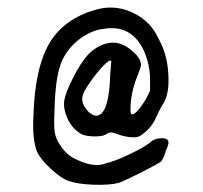

<svg xmlns="http://www.w3.org/2000/svg" viewBox="-20 -534 547 518"><path d="M250 -510.7Q296.9 -520.5 341.8 -498Q386.7 -475.6 407.2 -430.7Q435.5 -380.9 434.6 -314.5Q434.6 -273.4 417 -249Q414.1 -245.1 400.4 -215.8Q385.7 -183.6 355.5 -166Q336.9 -159.2 299.8 -170.9Q285.2 -176.8 279.3 -176.8Q273.4 -176.8 264.6 -170.9Q256.8 -166 236.3 -166Q215.8 -166 202.1 -170.9Q172.9 -186.5 160.2 -218.8Q150.4 -242.2 153.3 -262.2Q156.2 -282.2 174.8 -319.3Q197.3 -365.2 217.8 -386.7Q238.3 -408.2 264.6 -416Q304.7 -427.7 339.8 -393.6Q359.4 -377 360.4 -359.4Q360.4 -352.5 349.6 -326.2Q332 -281.2 332 -239.3Q332 -226.6 335 -225.6Q346.7 -222.7 375 -268.6L384.8 -289.1V-319.3Q384.8 -360.4 367.2 -399.4Q333 -468.8 259.8 -456.1Q231.4 -454.1 197.3 -430.7Q159.2 -402.3 144 -361.8Q128.9 -321.3 127 -234.4Q125 -192.4 127.9 -175.8Q130.9 -159.2 141.6 -143.6Q159.2 -115.2 186.5 -103.5Q235.4 -80.1 266.6 -93.8Q289.1 -98.6 329.1 -117.7Q369.1 -136.7 384.8 -149.4Q396.5 -161.1 417 -161.1Q434.6 -161.1 434.6 -149.4Q434.6 -142.6 426.8 -126Q424.8 -113.3 415 -98.6Q406.2 -91.8 363.8 -70.3Q321.3 -48.8 301.8 -41Q277.3 -34.2 233.4 -35.6Q189.5 -37.1 165 -45.9Q146.5 -51.8 118.7 -77.1Q90.8 -102.5 80.1 -124Q66.4 -159.2 70.3 -223.6Q74.2 -342.8 107.9 -407.7Q141.6 -472.7 216.8 -501Q219.7 -502 227.5 -504.4Q235.4 -506.8 240.7 -508.3Q246.1 -509.8 250 -510.7ZM277.3 -331.1 280.3 -369.1Q276.4 -375 257.8 -355.5Q239.3 -335.9 221.2 -309.6Q203.1 -283.2 202.1 -271.5Q199.2 -252.9 219.7 -231.4Q236.3 -217.8 247.1 -223.6Q274.4 -235.4 277.3 -331.1Z"/></svg>

Font: JasonHandwriting2
Style: Regular
Weight: 400
Version: Version 1.05.10